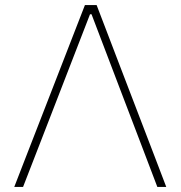

<svg xmlns="http://www.w3.org/2000/svg" viewBox="-20 -733 708 753"><path d="M36 0Q58.5 -58 83 -121.2Q107.5 -184.5 130 -242L225 -486.5Q250.5 -552 271.2 -605.5Q292 -659 313 -713H359Q379.5 -659 400 -606Q420.5 -553 445.5 -487L540 -240.5Q562.5 -181.5 586.5 -119.2Q610.5 -57 632 0H597Q563.5 -87.5 528.8 -179.2Q494 -271 461.5 -355.5L339 -677H333L209 -357Q177 -274 140 -179Q103 -84 70.5 0Z"/></svg>

Font: Commissioner Thin
Style: Regular
Weight: 100
Designer: Kostas Bartsokas
Foundry: Kostas Bartsokas
Version: Version 1.001;gftools[0.9.23]